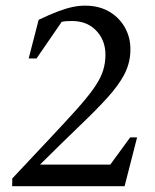

<svg xmlns="http://www.w3.org/2000/svg" viewBox="-20 -643 536 663"><path d="M21.9 0 22.5 -26.9Q98.9 -108.6 153.5 -166.4Q208.1 -224.3 244 -264.5Q279.9 -304.7 301.1 -334.2Q322.3 -363.6 332 -388.3Q341.7 -413.1 343.6 -440Q348.2 -496.1 315.9 -533.3Q283.6 -570.5 228.6 -570.5Q220.4 -570.5 211.2 -570Q202 -569.6 193.1 -567.6L106 -441H79L113.5 -574.6Q152.3 -593.1 180 -603.5Q207.7 -614 229.9 -618.7Q252.2 -623.5 273.5 -623.5Q323.2 -623.5 359.1 -601.7Q395 -580 414 -543Q433.1 -506 429.9 -458.9Q427.1 -419 407.7 -383.1Q388.3 -347.2 351.4 -306.3Q314.5 -265.3 256.4 -209.8Q198.4 -154.2 118.1 -74.5H360.8L429.4 -168.5H453.4L410.2 0Z"/></svg>

Font: Ancizar Serif Light
Style: Italic
Weight: 300
Italic angle: -4°
Designer: Cesar Puertas, Viviana Monsalve, Julian Moncada, Julian Prieto, Jose Castro, Felipe Aragon, Mariel Hernandez, Sara Alarc
Version: Version 8.100